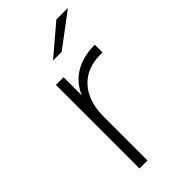

<svg xmlns="http://www.w3.org/2000/svg" viewBox="-227 -786 848 848"><g transform="rotate(-45 197.0 -362.5)"><path d="M106 0V-522H154V-379L149 -395Q171 -458 223 -492Q275 -526 353 -526V-477Q350 -477 347 -477.5Q344 -478 341 -478Q254 -478 205 -423.5Q156 -369 156 -272V0ZM173 -607 312 -725H384L227 -607Z"/></g></svg>

Font: Modern
Style: Regular
Weight: 300
Designer: Julieta Ulanovsky
Foundry: Julieta Ulanovsky
Version: Version 8.000